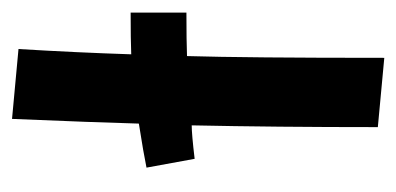

<svg xmlns="http://www.w3.org/2000/svg" viewBox="-194 -466 674 327"><g transform="rotate(-90 143.5 -303.0)"><path d="M285 -418V-323Q237 -323 211 -322Q208 -222 208 14L90 3Q90 -172 93 -314Q78 -314 36 -309L21 -391Q45 -396 96 -404Q98 -478 104 -620L223 -609Q217 -510 214 -417Q239 -418 285 -418Z"/></g></svg>

Font: Boogaloo
Style: Regular
Weight: 400
Designer: John Vargas Beltran
Foundry: John Vargas Beltran
Version: Version 1.002